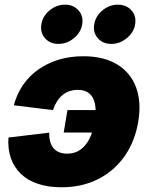

<svg xmlns="http://www.w3.org/2000/svg" viewBox="-20 -790 640 820"><path d="M242.7 9.8Q186 9.8 142.1 -4.9Q98.1 -19.5 69.1 -47.6Q40 -75.7 26.4 -114.7Q12.7 -153.8 16.1 -202.6L190.4 -223.6Q189.5 -202.6 194.1 -185.8Q198.7 -168.9 208.5 -157.2Q218.3 -145.5 232.9 -139.6Q247.6 -133.8 267.6 -133.8Q298.8 -133.8 322.3 -149.9Q345.7 -166 361.6 -196.5Q377.4 -227.1 384.3 -271Q391.6 -314 386 -344.2Q380.4 -374.5 362.1 -390.4Q343.8 -406.2 313 -406.2Q293.5 -406.2 276.6 -400.6Q259.8 -395 246.3 -383.5Q232.9 -372.1 222.9 -356.2Q212.9 -340.3 206.1 -319.8L39.1 -340.3Q51.8 -388.2 78.1 -426.8Q104.5 -465.3 143.1 -492.7Q181.6 -520 230.2 -534.9Q278.8 -549.8 335.4 -549.8Q423.3 -549.8 480.7 -514.6Q538.1 -479.5 561.3 -416.5Q584.5 -353.5 570.3 -270Q556.6 -186.5 512.5 -123.5Q468.3 -60.5 399.7 -25.4Q331.1 9.8 242.7 9.8ZM377.9 -224.1H252L268.1 -319.8H393.6ZM455.6 -602.5Q418.9 -602.5 397.7 -627Q376.5 -651.4 382.3 -686Q388.2 -721.2 417.5 -745.6Q446.8 -770 483.4 -770Q520 -770 541.5 -745.6Q563 -721.2 557.1 -686Q551.3 -651.4 521.5 -627Q491.7 -602.5 455.6 -602.5ZM229.5 -602.5Q193.4 -602.5 172.1 -627Q150.9 -651.4 156.7 -686Q162.1 -721.2 191.7 -745.6Q221.2 -770 257.3 -770Q293.9 -770 315.4 -745.6Q336.9 -721.2 331.1 -686Q325.2 -651.4 295.7 -627Q266.1 -602.5 229.5 -602.5Z"/></svg>

Font: Inter 16pt Black
Style: Italic
Weight: 900
Italic angle: -9.3988°
Version: Version 4.001;git-66647c0bb